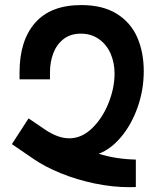

<svg xmlns="http://www.w3.org/2000/svg" viewBox="-20 -748 640 776"><path d="M561 -460.5Q561 -384.5 536.2 -314.5Q511.5 -244.5 469.8 -194.8Q428 -145 379 -126.5Q447.5 -105 529 -103V8Q520.5 8.5 502.5 8.5Q434.5 8.5 362.5 -6.5Q290.5 -21.5 226.5 -47.5Q162.5 -73.5 116.5 -105L28 -165.5L95.5 -269.5L165.5 -222Q188 -207 212.2 -198Q236.5 -189 260 -189Q310 -189 352 -229.5Q394 -270 418.5 -331.2Q443 -392.5 443 -450.5Q443 -495 426.8 -531.8Q410.5 -568.5 379.5 -590.2Q348.5 -612 307 -612Q265 -612 237 -590.2Q209 -568.5 195.5 -533Q182 -497.5 182 -455.5V-427.5H59V-455.5Q59 -584 122 -655.8Q185 -727.5 308.5 -727.5Q395.5 -727.5 452 -692.2Q508.5 -657 534.8 -596.8Q561 -536.5 561 -460.5Z"/></svg>

Font: JuliaMono SemiBold
Style: Regular
Weight: 600
Monospace: yes
Designer: cormullion
Foundry: corm
Version: Version 0.055; ttfautohint (v1.8.4)